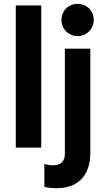

<svg xmlns="http://www.w3.org/2000/svg" viewBox="-20 -781 557 1016"><path d="M63.5 -752H198.2V0H63.5ZM214.8 208V85.9Q233.9 93.8 260.7 93.8Q292.5 93.8 308.1 77.6Q323.7 61.5 323.2 32.2V-523.4H458V29.3Q458 84 438.7 125.7Q419.4 167.5 379.4 191.2Q339.4 214.8 280.3 214.8Q243.7 214.8 214.8 208ZM305.2 -675.8Q305.2 -699.2 316.4 -718.8Q327.6 -738.3 347.4 -749.5Q367.2 -760.7 391.1 -760.7Q414.6 -760.7 434.1 -749.5Q453.6 -738.3 464.8 -718.8Q476.1 -699.2 476.1 -675.8Q476.1 -652.3 464.8 -632.6Q453.6 -612.8 434.1 -601.3Q414.6 -589.8 391.1 -589.8Q367.2 -589.8 347.4 -601.3Q327.6 -612.8 316.4 -632.6Q305.2 -652.3 305.2 -675.8Z"/></svg>

Font: Reddit Sans Chocolate
Style: Bold
Weight: 700
Designer: Stephen Hutchings
Foundry: Reddit
Version: Version 1.011